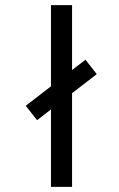

<svg xmlns="http://www.w3.org/2000/svg" viewBox="-20 -722 464 746"><path d="M124 -255 80 -311 312 -490 356 -434ZM178 4V-702H260V4Z"/></svg>

Font: Stick No Bills
Style: Regular
Weight: 400
Version: Version 2.000